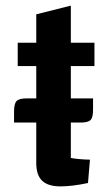

<svg xmlns="http://www.w3.org/2000/svg" viewBox="-20 -652 396 683"><path d="M232 -417V-302H311V-261Q311 -234 302 -225Q293 -216 266 -216H232V-90Q260 -85 300 -84L293 -1Q237 11 195 11Q151 11 130 -9Q109 -29 109 -72V-216H30V-256Q30 -283 39 -292.5Q48 -302 75 -302H109V-417H43V-500H109V-601L232 -632V-500H316V-417Z"/></svg>

Font: Changa Medium
Style: Regular
Weight: 500
Designer: Eduardo Rodriguez Tunni
Foundry: Eduardo Rodriguez Tunni
Version: Version 2.002; ttfautohint (v1.5) -l 8 -r 50 -G 150 -x 14 -H